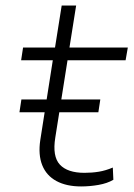

<svg xmlns="http://www.w3.org/2000/svg" viewBox="-20 -663 483 691"><path d="M272 8Q219 8 183 -11.5Q147 -31 132 -68.5Q117 -106 125 -159L170 -446H56L63 -492H178L202 -643H254L230 -492H440L432 -446H223L179 -168Q168 -100 195.5 -70.5Q223 -41 284 -41Q311 -41 335.5 -45Q360 -49 386 -60L388 -16Q366 -3 334.5 2.5Q303 8 272 8ZM50 -259 57 -305H341L334 -259Z"/></svg>

Font: Nunito Sans 7pt SemiExpanded ExtraLight
Style: Italic
Weight: 250
Width: 6
Italic angle: -9°
Designer: Vernon Adams
Foundry: Vernon Adams
Version: Version 3.101;gftools[0.9.27]